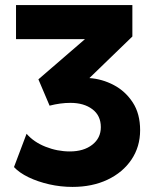

<svg xmlns="http://www.w3.org/2000/svg" viewBox="-20 -720 626 755"><path d="M265 15Q218.5 15 173.5 4.8Q128.5 -5.5 92.2 -23Q56 -40.5 35 -63L84.5 -194Q112.5 -161.5 159 -143Q205.5 -124.5 254.5 -124.5Q309 -124.5 342.8 -150.8Q376.5 -177 376.5 -220Q376.5 -265.5 343.2 -290.5Q310 -315.5 257 -315.5Q217.5 -315.5 175 -304.5L131 -408L314 -566H43V-700H500.5V-576.5L331.5 -413Q382 -409.5 427.5 -385.5Q473 -361.5 502 -317.2Q531 -273 531 -208Q531 -143 497 -92.5Q463 -42 403 -13.5Q343 15 265 15Z"/></svg>

Font: Geologica
Style: Bold
Weight: 700
Designer: Sindre Bremnes, Frode Helland
Foundry: Monokrom Skriftforlag AS
Version: Version 1.010; ttfautohint (v1.8.4.7-5d5b);gftools[0.9.28]